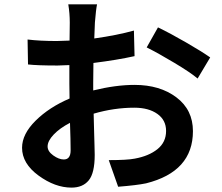

<svg xmlns="http://www.w3.org/2000/svg" viewBox="-20 -812 1017 880"><path d="M424.8 -792Q419.9 -769.5 415 -709L412.1 -635.7Q516.6 -650.4 593.8 -671.9L596.7 -554.7Q517.6 -537.1 408.2 -523.4Q407.2 -492.2 407.2 -432.6V-397.5Q510.7 -422.9 596.7 -422.9Q712.9 -422.9 788.6 -365.7Q864.3 -308.6 864.3 -210.9Q864.3 -25.4 649.4 28.3Q607.4 37.1 521.5 43.9L478.5 -78.1Q563.5 -78.1 597.7 -85Q662.1 -96.7 701.7 -128.4Q741.2 -160.2 741.2 -211.9Q741.2 -261.7 701.2 -290Q661.1 -318.4 595.7 -318.4Q502.9 -318.4 409.2 -291Q410.2 -261.7 411.1 -218.3Q412.1 -174.8 413.1 -146Q414.1 -117.2 414.1 -102.5Q414.1 -18.6 386.7 14.6Q359.4 47.9 307.6 47.9Q232.4 47.9 156.7 -7.3Q81.1 -62.5 81.1 -134.8Q81.1 -197.3 143.1 -258.8Q205.1 -320.3 298.8 -360.4Q297.9 -382.8 297.9 -427.7V-513.7Q258.8 -511.7 244.1 -511.7Q150.4 -511.7 108.4 -516.6L106.4 -630.9Q163.1 -624 240.2 -624Q257.8 -624 298.8 -626Q299.8 -662.1 299.8 -708Q299.8 -751 293 -792ZM198.2 -140.6Q198.2 -118.2 224.1 -99.6Q250 -81.1 272.5 -81.1Q303.7 -81.1 303.7 -123Q303.7 -167 300.8 -249Q253.9 -224.6 226.1 -195.3Q198.2 -166 198.2 -140.6ZM652.3 -594.7 704.1 -686.5Q760.7 -659.2 832.5 -617.7Q904.3 -576.2 943.4 -548.8L885.7 -452.1Q853.5 -479.5 779.3 -523.9Q705.1 -568.4 652.3 -594.7Z"/></svg>

Font: Min Sans Bold
Style: Regular
Weight: 700
Designer: Jinseong-Kim, NotoSansCJK, Nunito
Foundry: Jinseong-Kim
Version: Version 1.400;Glyphs 3.1.2 (3151)